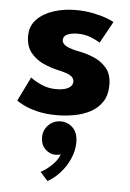

<svg xmlns="http://www.w3.org/2000/svg" viewBox="-52 -461 532 784"><g transform="rotate(5 214.5 -69.0)"><path d="M225.6 -422.5Q265.4 -422.5 298.7 -415.7Q332.1 -408.9 354.7 -400.4Q377.4 -391.9 384.1 -386.6L335.1 -298.1Q325.6 -305.4 299.9 -316.1Q274.3 -326.9 242.7 -326.9Q218 -326.9 201.2 -319.5Q184.4 -312.1 184.4 -296.3Q184.4 -280.7 203 -271Q221.6 -261.3 256.4 -254.7Q287 -249.1 317.7 -235.9Q348.4 -222.7 369.2 -197.5Q390 -172.2 390 -130.1Q390 -87.2 371.4 -59.5Q352.8 -31.7 322.6 -16.2Q292.4 -0.6 256.9 5.7Q221.4 12 188 12Q141.4 12 106.8 3.5Q72.2 -5 50.8 -15.9Q29.4 -26.7 20.9 -33.4L69.2 -132.1Q82.2 -121 111.7 -107.3Q141.1 -93.6 174.4 -93.6Q206.7 -93.6 224.5 -103.3Q242.3 -113.1 242.3 -129.4Q242.3 -141.7 233.8 -149.6Q225.3 -157.4 209.4 -162.8Q193.6 -168.1 171.6 -172.8Q145.1 -178.7 114.8 -192.2Q84.6 -205.8 63.2 -231.9Q41.9 -257.9 41.9 -300.4Q41.9 -341 68 -368.1Q94.1 -395.1 136.1 -408.8Q178.1 -422.5 225.6 -422.5ZM205 35.8Q234.4 35.8 255.2 56.3Q276 76.7 276 115.6Q276 149.9 261.5 182.7Q247.1 215.6 223.5 241.9Q199.9 268.2 172.4 283.3L141.2 248.4Q154.5 241.5 170 229.5Q185.5 217.5 198.4 202Q211.4 186.5 216.5 169.3Q208.9 173.5 195 173.5Q171.6 173.4 153.2 155.2Q134.8 137.1 134.8 106.3Q134.8 86.5 144.3 70.6Q153.8 54.7 169.8 45.3Q185.9 35.8 205 35.8Z"/></g></svg>

Font: League Spartan Extralight
Style: Regular
Weight: 200
Foundry: The League of Moveable Type
Version: Version 2.300; ttfautohint (v1.8.3)